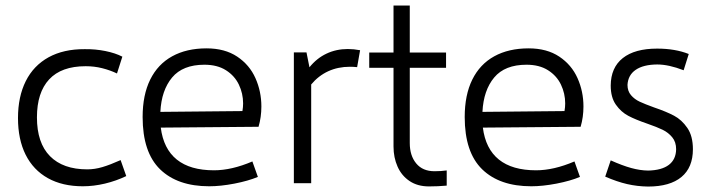

<svg xmlns="http://www.w3.org/2000/svg" viewBox="-20 -666 2584 698"><path d="M45.4 -236.8Q45.4 -314.5 73.7 -371.1Q102.1 -427.7 156.7 -457.8Q211.4 -487.8 288.1 -487.3Q326.7 -487.8 363 -480.5Q399.4 -473.1 424.8 -460L405.3 -398.9Q380.9 -410.6 351.8 -418Q322.8 -425.3 291.5 -425.3Q203.1 -425.3 158.7 -377.4Q114.3 -329.6 114.3 -239.3Q114.3 -146.5 161.6 -98.4Q209 -50.3 297.4 -50.3Q324.2 -50.3 352.3 -58.6Q380.4 -66.9 418.5 -84L439 -25.9Q402.3 -8.3 361.3 1.5Q320.3 11.2 281.2 11.2Q207 11.2 154.1 -18.3Q101.1 -47.9 73.2 -103.5Q45.4 -159.2 45.4 -236.8Z M930.2 -278.8Q930.2 -240.2 919.9 -205.1L564.5 -202.1Q574.2 -125 622.8 -85.9Q671.4 -46.9 757.8 -46.9Q822.3 -46.9 897.5 -79.1L917.5 -22.9Q882.8 -8.3 832.3 1.5Q781.7 11.2 740.7 11.2Q625.5 11.2 562 -50.5Q498.5 -112.3 498.5 -240.7Q498.5 -320.8 526.1 -376.7Q553.7 -432.6 606 -461.4Q658.2 -490.2 731 -490.2Q797.4 -490.2 842.3 -460.2Q887.2 -430.2 908.7 -381.8Q930.2 -333.5 930.2 -278.8ZM863.8 -290Q863.8 -326.2 848.4 -358.4Q833 -390.6 801.5 -410.6Q770 -430.7 723.1 -430.7Q644.5 -430.7 605.7 -384.3Q566.9 -337.9 563 -259.3L861.3 -262.2Q863.8 -276.9 863.8 -290Z M1244.6 -487.8Q1266.1 -487.8 1289.1 -483.4L1278.3 -421.9Q1265.1 -423.3 1252 -423.3Q1209 -423.3 1173.3 -407Q1137.7 -390.6 1111.3 -358.9V0H1048.3V-475.6H1094.2L1105 -421.4Q1131.3 -454.1 1166.7 -470.9Q1202.1 -487.8 1244.6 -487.8Z M1604 -46.4V8.8Q1571.8 11.7 1539.6 11.7Q1498 11.7 1469 -7.8Q1439.9 -27.3 1425.3 -60.3Q1410.6 -93.3 1410.6 -133.3V-419.4H1322.3V-475.1H1410.6V-646H1469.7V-475.1H1601.6V-419.4H1469.7V-146Q1469.7 -100.1 1493.2 -71.8Q1516.6 -43.5 1559.6 -43.5Q1583.5 -43.5 1604 -46.4Z M2101.1 -278.8Q2101.1 -240.2 2090.8 -205.1L1735.4 -202.1Q1745.1 -125 1793.7 -85.9Q1842.3 -46.9 1928.7 -46.9Q1993.2 -46.9 2068.4 -79.1L2088.4 -22.9Q2053.7 -8.3 2003.2 1.5Q1952.6 11.2 1911.6 11.2Q1796.4 11.2 1732.9 -50.5Q1669.4 -112.3 1669.4 -240.7Q1669.4 -320.8 1697 -376.7Q1724.6 -432.6 1776.9 -461.4Q1829.1 -490.2 1901.9 -490.2Q1968.3 -490.2 2013.2 -460.2Q2058.1 -430.2 2079.6 -381.8Q2101.1 -333.5 2101.1 -278.8ZM2034.7 -290Q2034.7 -326.2 2019.3 -358.4Q2003.9 -390.6 1972.4 -410.6Q1940.9 -430.7 1894 -430.7Q1815.4 -430.7 1776.6 -384.3Q1737.8 -337.9 1733.9 -259.3L2032.2 -262.2Q2034.7 -276.9 2034.7 -290Z M2180.2 -23.9 2200.2 -83Q2242.7 -64 2274.7 -55.2Q2306.6 -46.4 2335.9 -45.9Q2385.7 -46.9 2411.6 -66.7Q2437.5 -86.4 2438 -123.5Q2438 -149.9 2423.8 -167Q2409.7 -184.1 2389.2 -194.1Q2368.7 -204.1 2333.5 -216.3Q2290.5 -231 2264.2 -244.9Q2237.8 -258.8 2219 -285.4Q2200.2 -312 2200.2 -355Q2200.7 -420.4 2244.1 -454.8Q2287.6 -489.3 2369.1 -489.3Q2434.6 -489.3 2483.9 -469.7L2465.3 -410.6Q2411.1 -431.6 2369.1 -431.6Q2318.8 -431.2 2291 -412.1Q2263.2 -393.1 2261.2 -357.4Q2261.2 -335 2273.9 -320.1Q2286.6 -305.2 2305.4 -296.4Q2324.2 -287.6 2357.9 -275.4Q2402.3 -260.3 2430.4 -245.4Q2458.5 -230.5 2478.8 -200.9Q2499 -171.4 2499 -123.5Q2499 -57.1 2457.3 -22.5Q2415.5 12.2 2335.9 12.2Q2296.9 11.7 2259.8 3.2Q2222.7 -5.4 2180.2 -23.9Z"/></svg>

Font: Selawik Semilight
Style: Regular
Weight: 300
Designer: Aaron Bell
Foundry: Microsoft Corporation
Version: Version 1.01